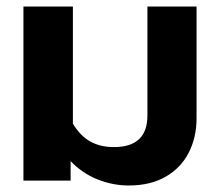

<svg xmlns="http://www.w3.org/2000/svg" viewBox="-20 -555 677 590"><path d="M197 -60V0H52V-535H204V-175Q226 -138 257 -120.5Q288 -103 330 -103Q433 -103 433 -200V-535H584V-191Q584 -133 560 -86Q536 -39 489 -12Q442 15 376 15Q326 15 279 -4Q232 -23 197 -60Z"/></svg>

Font: Prompt SemiBold
Style: Regular
Weight: 600
Designer: Katatrad Team
Foundry: CadsonDemak
Version: Version 1.000